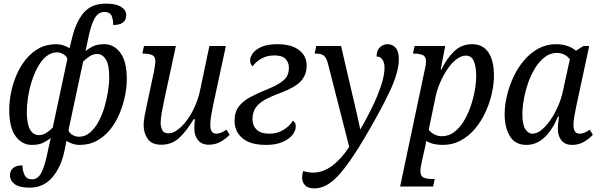

<svg xmlns="http://www.w3.org/2000/svg" viewBox="-20 -790 3315 1060"><path d="M143 246Q87 246 61 226.5Q35 207 35 177Q35 153 52 138Q69 123 104 123Q104 152 115.5 176Q127 200 157 200Q189 200 207.5 165Q226 130 240 63L260 -28Q241 -13 217.5 -1.5Q194 10 155 10Q102 10 66.5 -37.5Q31 -85 31 -184Q31 -227 40.5 -276.5Q50 -326 70 -373.5Q90 -421 121 -460Q152 -499 194 -522.5Q236 -546 291 -546Q311 -546 330 -539.5Q349 -533 364 -524L377 -577Q398 -667 441 -718.5Q484 -770 565 -770Q621 -770 649 -752Q677 -734 677 -707Q677 -652 605 -652Q605 -682 596 -703Q587 -724 557 -724Q524 -724 504.5 -692Q485 -660 471 -596L452 -508Q470 -523 494 -534.5Q518 -546 556 -546Q609 -546 644.5 -498.5Q680 -451 680 -352Q680 -309 670 -260Q660 -211 640 -163Q620 -115 589 -76Q558 -37 516 -13.5Q474 10 420 10Q399 10 380 3.5Q361 -3 347 -12L336 42Q318 131 269.5 188.5Q221 246 143 246ZM195 -44Q217 -44 236.5 -57Q256 -70 271 -85L352 -465Q346 -482 328.5 -491.5Q311 -501 295 -501Q262 -501 235 -478.5Q208 -456 188 -419Q168 -382 154.5 -338.5Q141 -295 134.5 -251.5Q128 -208 128 -173Q128 -107 145.5 -75.5Q163 -44 195 -44ZM416 -35Q449 -35 476 -57.5Q503 -80 523 -116.5Q543 -153 556 -196.5Q569 -240 576 -284Q583 -328 583 -364Q583 -433 564 -462.5Q545 -492 517 -492Q494 -492 474.5 -479Q455 -466 439 -450L358 -71Q364 -53 382 -44Q400 -35 416 -35Z M871 9Q818 9 795.5 -23Q773 -55 773 -99Q773 -121 778.5 -151Q784 -181 791 -212L831 -400Q833 -413 835.5 -429Q838 -445 838 -450Q838 -478 819.5 -486Q801 -494 774 -494H766L775 -536H951L886 -235Q879 -202 873 -168Q867 -134 867 -112Q867 -89 876 -71.5Q885 -54 910 -54Q935 -54 962 -74.5Q989 -95 1013.5 -128.5Q1038 -162 1056 -203Q1074 -244 1083 -284L1136 -536H1227L1156 -206Q1150 -177 1145.5 -149.5Q1141 -122 1141 -101Q1141 -52 1174 -52Q1199 -52 1230 -74L1248 -46Q1226 -23 1197 -7Q1168 9 1133 9Q1094 9 1073.5 -16Q1053 -41 1053 -79Q1053 -89 1053.5 -102.5Q1054 -116 1056 -132H1049Q1009 -65 968.5 -28Q928 9 871 9Z M1449 10Q1363 10 1319 -26.5Q1275 -63 1275 -123Q1275 -171 1298 -201.5Q1321 -232 1363 -254.5Q1405 -277 1463 -300Q1517 -322 1546 -347Q1575 -372 1575 -416Q1575 -444 1557 -464Q1539 -484 1495 -484Q1452 -484 1421.5 -465.5Q1391 -447 1375 -424Q1370 -427 1365.5 -435.5Q1361 -444 1361 -457Q1361 -475 1375.5 -495.5Q1390 -516 1423 -531Q1456 -546 1512 -546Q1589 -546 1631 -513.5Q1673 -481 1673 -429Q1673 -378 1642.5 -343.5Q1612 -309 1531 -278Q1476 -258 1441.5 -238.5Q1407 -219 1390.5 -194Q1374 -169 1374 -131Q1374 -96 1397 -74Q1420 -52 1468 -52Q1512 -52 1546.5 -74Q1581 -96 1597 -124Q1602 -121 1607.5 -113Q1613 -105 1613 -93Q1613 -68 1594 -44.5Q1575 -21 1538.5 -5.5Q1502 10 1449 10Z M1717 250Q1680 250 1664 233Q1648 216 1648 189Q1648 172 1654 154Q1681 163 1708 163Q1763 163 1813.5 125.5Q1864 88 1908 21L1790 -441Q1782 -471 1768 -482.5Q1754 -494 1726 -494H1717L1726 -536H1863L1926 -265Q1939 -210 1950 -162.5Q1961 -115 1969 -75Q2004 -135 2034.5 -197.5Q2065 -260 2084 -317.5Q2103 -375 2103 -418Q2103 -442 2092 -460Q2081 -478 2059 -478Q2059 -512 2077.5 -529Q2096 -546 2118 -546Q2148 -546 2165 -525.5Q2182 -505 2182 -464Q2182 -391 2130 -282Q2078 -173 1997 -36Q1911 111 1846.5 180.5Q1782 250 1717 250Z M2189 240 2325 -405Q2329 -421 2330.5 -433Q2332 -445 2332 -450Q2332 -478 2313.5 -486Q2295 -494 2268 -494H2260L2269 -536H2438L2413 -406H2417Q2446 -467 2487 -506.5Q2528 -546 2587 -546Q2646 -546 2676.5 -500.5Q2707 -455 2707 -373Q2707 -327 2695.5 -275Q2684 -223 2661 -172.5Q2638 -122 2604 -81Q2570 -40 2525 -15Q2480 10 2423 10Q2369 10 2333 -12Q2330 10 2324 35L2310 96Q2308 106 2304.5 124Q2301 142 2301 154Q2301 183 2319 190.5Q2337 198 2363 198H2380L2371 240ZM2420 -38Q2457 -38 2487 -60.5Q2517 -83 2539.5 -119.5Q2562 -156 2577.5 -200.5Q2593 -245 2601 -289.5Q2609 -334 2609 -371Q2609 -421 2596 -452Q2583 -483 2552 -483Q2526 -483 2499.5 -462.5Q2473 -442 2450 -408Q2427 -374 2410 -334.5Q2393 -295 2385 -257L2347 -74Q2355 -61 2375 -49.5Q2395 -38 2420 -38Z M2887 10Q2824 10 2795 -38Q2766 -86 2766 -160Q2766 -208 2778.5 -261Q2791 -314 2814.5 -364.5Q2838 -415 2872.5 -456Q2907 -497 2951.5 -521.5Q2996 -546 3050 -546Q3116 -546 3160 -510L3201 -536H3233L3162 -206Q3156 -178 3151 -149.5Q3146 -121 3146 -101Q3146 -52 3180 -52Q3205 -52 3236 -74L3253 -46Q3232 -23 3203 -6.5Q3174 10 3139 10Q3100 10 3080 -14.5Q3060 -39 3060 -77Q3060 -90 3061 -104.5Q3062 -119 3066 -147H3061Q3029 -71 2985 -30.5Q2941 10 2887 10ZM2920 -52Q2944 -52 2969.5 -72.5Q2995 -93 3018.5 -127Q3042 -161 3060.5 -203Q3079 -245 3088 -288L3126 -463Q3110 -483 3091.5 -490.5Q3073 -498 3055 -498Q3018 -498 2988 -475Q2958 -452 2934.5 -414.5Q2911 -377 2895.5 -331.5Q2880 -286 2872 -241Q2864 -196 2864 -159Q2864 -102 2880 -77Q2896 -52 2920 -52Z"/></svg>

Font: Noto Serif SemiCondensed
Style: Italic
Weight: 400
Width: 4
Italic angle: -12°
Designer: Monotype Design Team
Foundry: Monotype Imaging Inc.
Version: Version 2.013